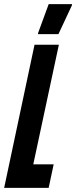

<svg xmlns="http://www.w3.org/2000/svg" viewBox="-33 -903 366 923"><path d="M-13 0 133 -688H250L127 -113H225L201 0ZM150 -739V-744L201 -883H313V-878L248 -739Z"/></svg>

Font: Saira UltraCondensed ExtraBold
Style: Italic
Weight: 800
Width: 1
Italic angle: -12°
Designer: Hector Gatti with collaboration of the Omnibus-Type team
Foundry: Omnibus-Type
Version: Version 1.101